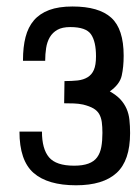

<svg xmlns="http://www.w3.org/2000/svg" viewBox="-20 -548 415 583"><path d="M375 -143.6Q375 -60.5 334 -22.9Q293 14.6 210.9 14.6Q125 14.6 82 -22.9Q39.1 -60.5 39.1 -148.4H107.4Q107.4 -95.7 128.9 -70.3Q150.4 -44.9 205.1 -44.9Q231.4 -44.9 248.5 -51.3Q265.6 -57.6 274.9 -70.3Q284.2 -83 287.6 -101.6Q291 -120.1 291 -144.5Q291 -163.1 289.1 -177.2Q287.1 -191.4 281.2 -201.7Q275.4 -211.9 263.7 -218.8Q252 -225.6 232.4 -230.5Q218.8 -233.4 204.1 -233.9Q189.5 -234.4 174.8 -234.4L175.8 -301.8Q198.2 -301.8 215.8 -303.7Q233.4 -305.7 246.1 -313.5Q258.8 -321.3 265.1 -335.9Q271.5 -350.6 271.5 -377Q271.5 -421.9 256.3 -443.8Q241.2 -465.8 193.4 -465.8Q168.9 -465.8 154.3 -457.5Q139.6 -449.2 131.3 -435.1Q123 -420.9 120.1 -402.3Q117.2 -383.8 117.2 -363.3H49.8V-365.2Q49.8 -405.3 57.6 -435.5Q65.4 -465.8 83 -486.3Q100.6 -506.8 129.4 -517.6Q158.2 -528.3 200.2 -528.3Q280.3 -528.3 317.9 -494.1Q355.5 -460 355.5 -378.9Q355.5 -344.7 349.6 -318.4Q343.8 -292 313.5 -270.5Q334 -258.8 345.7 -246.1Q357.4 -233.4 364.3 -217.8Q371.1 -202.1 373 -184.1Q375 -166 375 -143.6Z"/></svg>

Font: RIT TN Joy
Style: Bold
Weight: 700
Designer: Hussain K H
Foundry: Rachana Institute of Typography
Version: 1.6.2